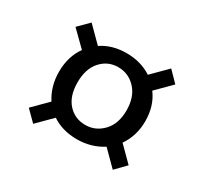

<svg xmlns="http://www.w3.org/2000/svg" viewBox="-95 -720 728 683"><g transform="rotate(30 268.5 -378.0)"><path d="M446 -377Q446 -317 414 -271L473 -212L432 -170L372 -230Q325 -200 267 -200Q207 -200 164 -229L105 -170L63 -212L122 -271Q92 -317 92 -377Q92 -439 124 -484L63 -544L105 -586L166 -525Q209 -554 268 -554Q327 -554 371 -525L432 -586L473 -544L413 -484Q446 -440 446 -377ZM267 -259Q309 -259 339 -290.5Q369 -322 369 -377Q369 -432 339.5 -464Q310 -496 267 -496Q225 -496 196.5 -464.5Q168 -433 168 -377Q168 -321 196 -290Q224 -259 267 -259Z"/></g></svg>

Font: DVN-Poppins
Style: Regular
Weight: 400
Designer: Ninad Kale (Devanagari), Jonny Pinhorn (Latin)
Foundry: Indian Type Foundry
Version: 4.004